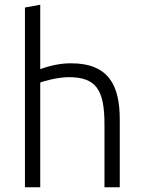

<svg xmlns="http://www.w3.org/2000/svg" viewBox="-20 -796 609 816"><path d="M86 -764V0H151V-445C163 -451 227 -468 272 -468C388 -468 424 -415 424 -268V0H489V-289C489 -431 443 -527 282 -527C238 -527 194 -518 151 -502V-776C129 -772 108 -768 86 -764Z"/></svg>

Font: Repo Light
Style: Regular
Weight: 300
Designer: Stefan Peev
Foundry: Context Ltd
Version: Version 001.502